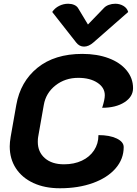

<svg xmlns="http://www.w3.org/2000/svg" viewBox="-20 -997 731 1026"><path d="M32 -215Q32 -236 37 -266L67 -436Q89 -561 180.5 -635Q272 -709 420 -709Q499 -709 560.5 -686Q622 -663 656.5 -621Q691 -579 691 -526Q691 -480 645 -450.5Q599 -421 526 -421Q540 -465 540 -488Q540 -529 500.5 -555Q461 -581 398 -581Q328 -581 276.5 -540.5Q225 -500 214 -436L184 -266Q182 -257 182 -239Q182 -185 219.5 -152Q257 -119 322 -119Q376 -119 417.5 -138.5Q459 -158 482.5 -193.5Q506 -229 506 -274V-275Q566 -275 603.5 -257Q641 -239 641 -211Q641 -147 597.5 -97Q554 -47 476.5 -19Q399 9 300 9Q219 9 158.5 -19Q98 -47 65 -97.5Q32 -148 32 -215ZM535 -954Q545 -965 561.5 -971Q578 -977 596 -977Q620 -977 639.5 -965.5Q659 -954 665 -933L479 -770Q454 -748 429 -748Q404 -748 387 -770L259 -933Q273 -954 296 -965.5Q319 -977 344 -977Q362 -977 376 -971Q390 -965 397 -954L450 -866Z"/></svg>

Font: K2D ExtraBold
Style: Italic
Weight: 800
Italic angle: -10°
Designer: Katatrad Aksorn Co.,Ltd.
Foundry: Cadson Demak Co.,Ltd.
Version: Version 1.000; ttfautohint (v1.6)